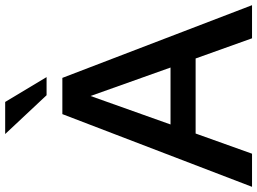

<svg xmlns="http://www.w3.org/2000/svg" viewBox="-146 -848 994 742"><g transform="rotate(-90 351.0 -477.0)"><path d="M702 0H574L496 -218H206L128 0H0L281 -733H421ZM351 -624 241 -315H461ZM424 -794H354L204 -954H328Z"/></g></svg>

Font: Shippori Antique
Style: Regular
Weight: 400
Designer: FONTDASU
Foundry: FONTDASU / Google Inc. / but / Adobe
Version: Version 2.001